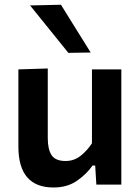

<svg xmlns="http://www.w3.org/2000/svg" viewBox="-20 -798 606 830"><path d="M211.5 12.5Q59.5 12.5 59.5 -164.5V-498L186.5 -502V-201Q186.5 -152 203.2 -127Q220 -102 263.5 -102Q300 -102 328.2 -124.2Q356.5 -146.5 377.5 -178.5V-498H504.5V0H396.5L391.5 -82.5H380Q355.5 -46.5 313.5 -17Q271.5 12.5 211.5 12.5ZM275.5 -569.5Q235.5 -619.5 194 -670.5Q152.5 -721.5 110 -774.5L243.5 -777.5Q275.5 -726 307.5 -674.5Q339.5 -623 372 -571Z"/></svg>

Font: Commissioner SemiBold
Style: Regular
Weight: 600
Designer: Kostas Bartsokas
Foundry: Kostas Bartsokas
Version: Version 1.000; ttfautohint (v1.8.3)